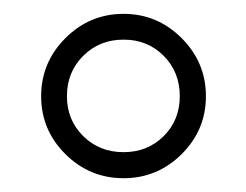

<svg xmlns="http://www.w3.org/2000/svg" viewBox="-20 -820 359 280"><path d="M75.4 -595.2Q40 -630.4 40 -679.7Q40 -729 75.4 -764.4Q110.8 -799.8 160.2 -799.8Q209.5 -799.8 244.9 -764.4Q280.3 -729 280.3 -679.7Q280.3 -630.4 244.9 -595.2Q209.5 -560.1 160.2 -560.1Q110.8 -560.1 75.4 -595.2ZM77.6 -679.7Q77.6 -645 101.3 -621.6Q125 -598.1 160.2 -598.1Q195.3 -598.1 218.8 -621.6Q242.2 -645 242.2 -679.7Q242.2 -714.8 218.8 -738.5Q195.3 -762.2 160.2 -762.2Q125 -762.2 101.3 -738.5Q77.6 -714.8 77.6 -679.7Z"/></svg>

Font: Bodoni* 11pt
Style: Regular
Weight: 400
Version: Version 2.3